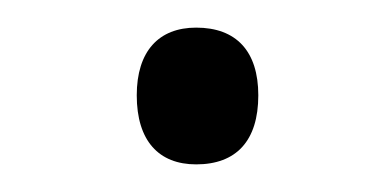

<svg xmlns="http://www.w3.org/2000/svg" viewBox="-20 -108 284 139"><path d="M79 -39C79 -6 95 11 122 11C151 11 167 -6 167 -39C167 -71 151 -88 122 -88C95 -88 79 -71 79 -39Z"/></svg>

Font: Noto Sans Gujarati Light
Style: Regular
Weight: 300
Designer: Jelle Bosma - Monotype Design Team, Universal Thirst
Foundry: Monotype Imaging Inc.
Version: Version 2.106